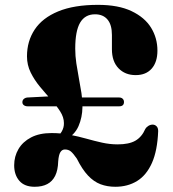

<svg xmlns="http://www.w3.org/2000/svg" viewBox="-20 -736 696 772"><path d="M241 -172 197.5 -176Q218.5 -190.5 228 -206.8Q237.5 -223 237 -241Q237 -264.5 222 -288Q207 -311.5 185 -336Q163 -360.5 140.8 -387.2Q118.5 -414 103.5 -444.2Q88.5 -474.5 88.5 -509.5Q88.5 -570.5 119.5 -617.2Q150.5 -664 214 -690.2Q277.5 -716.5 374 -716.5Q456 -716.5 509 -691.2Q562 -666 587.5 -624.5Q613 -583 613 -532.5Q613 -486.5 590 -460.2Q567 -434 525.5 -434Q483 -434 456.5 -461.5Q430 -489 430 -538V-595.5Q430 -636.5 412.2 -657.5Q394.5 -678.5 362 -678.5Q322 -678.5 302.2 -645Q282.5 -611.5 282.5 -540.5Q282.5 -511 287 -481Q291.5 -451 297.2 -421Q303 -391 307.5 -361.8Q312 -332.5 311.5 -305Q311 -264.5 295.8 -229Q280.5 -193.5 241 -172ZM37 -71.5Q37 -107 54.2 -136.5Q71.5 -166 105 -183.5Q138.5 -201 187.5 -201Q226 -201 260.5 -194.2Q295 -187.5 327 -178.5Q359 -169.5 390.2 -162.5Q421.5 -155.5 453 -155.5Q498.5 -155.5 524.2 -170.2Q550 -185 564 -217Q568.5 -225 576.8 -230Q585 -235 594.5 -235Q603.5 -234.5 609.8 -228Q616 -221.5 616 -209Q613 -130.5 591 -81Q569 -31.5 531.2 -8.2Q493.5 15 443.5 15Q411.5 15 384.2 4.8Q357 -5.5 333.8 -30.2Q310.5 -55 289 -98Q275 -118.5 265.2 -126.8Q255.5 -135 241 -135Q229.5 -135 222.8 -124.2Q216 -113.5 214 -87Q213 -51.5 201.8 -29Q190.5 -6.5 170 4.2Q149.5 15 119.5 15Q78.5 15 57.8 -9Q37 -33 37 -71.5ZM70 -325Q70 -333.5 76.2 -338.5Q82.5 -343.5 91 -344L206.5 -350L244 -308.5H91.5Q82 -308.5 76 -313Q70 -317.5 70 -325ZM279 -308.5 276.5 -344H459Q468 -344 473.2 -339Q478.5 -334 478.5 -326Q478.5 -308.5 459 -308.5Z"/></svg>

Font: Fraunces
Style: Bold
Weight: 700
Version: Version 1.000;[b76b70a41]